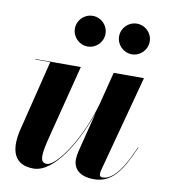

<svg xmlns="http://www.w3.org/2000/svg" viewBox="-79 -756 736 834"><g transform="rotate(10 288.5 -339.0)"><path d="M391 -620.5C391 -583.5 421.5 -553 458.5 -553C496 -553 526 -583.5 526 -620.5C526 -658 496 -688 458.5 -688C421.5 -688 391 -658 391 -620.5ZM196 -620.5C196 -583.5 226.5 -553 263.5 -553C301 -553 331 -583.5 331 -620.5C331 -658 301 -688 263.5 -688C226.5 -688 196 -658 196 -620.5ZM250.5 -460H50V-458H116L37.5 -141C18 -53.5 37.5 10 124 10C216 10 304.5 -145 349 -276L304 -97.5C301 -86.5 299 -72 299 -61.5C299 -20.5 326.5 10 391 10C468 10 510.5 -49 557.5 -159L555.5 -159.5C501.5 -31.5 458.5 -4 425.5 -4C417 -4 413 -9.5 413 -17C413 -21.5 413 -27 415 -33.5L529 -460H395.5L359.5 -318C315 -155.5 220 -20 177.5 -20C142 -20 149.5 -63.5 169.5 -142Z"/></g></svg>

Font: Bodoni* 96pt
Style: Bold Italic
Weight: 700
Italic angle: -13°
Version: Version 2.3